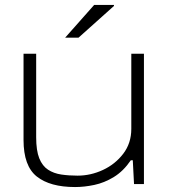

<svg xmlns="http://www.w3.org/2000/svg" viewBox="-20 -743 684 775"><path d="M283 12Q182 12 128.5 -30.5Q75 -73 75 -178V-526H126V-189Q126 -135 138.5 -104Q151 -73 174 -58Q197 -43 227.5 -38.5Q258 -34 293 -34Q346 -34 395.5 -57Q445 -80 477.5 -122.5Q510 -165 510 -223V-526H561V0H521L516 -96H508Q478 -52 439.5 -28.5Q401 -5 360.5 3.5Q320 12 283 12ZM243 -591 360 -723H440V-719L297 -591Z"/></svg>

Font: Archivo Expanded Thin
Style: Regular
Weight: 250
Width: 7
Designer: Hector Gatti
Foundry: Omnibus-Type
Version: Version 2.001